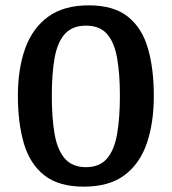

<svg xmlns="http://www.w3.org/2000/svg" viewBox="-20 -685 643 719"><path d="M294 14Q200 14 146 -28.5Q92 -71 69.5 -147.5Q47 -224 47 -326Q47 -428 74.5 -504Q102 -580 160.5 -622.5Q219 -665 312 -665Q406 -665 459 -622.5Q512 -580 534 -504Q556 -428 556 -326Q556 -224 529.5 -147.5Q503 -71 445.5 -28.5Q388 14 294 14ZM302 -59Q353 -59 380.5 -91Q408 -123 418.5 -183Q429 -243 429 -326Q429 -409 418.5 -468Q408 -527 380.5 -558Q353 -589 302 -589Q251 -589 223 -558Q195 -527 184.5 -468Q174 -409 174 -326Q174 -243 184.5 -183Q195 -123 223 -91Q251 -59 302 -59Z"/></svg>

Font: Faustina Light SemiBold
Style: Regular
Weight: 600
Version: Version 1.200